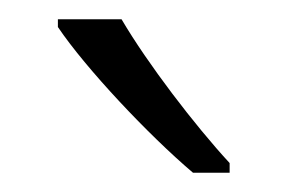

<svg xmlns="http://www.w3.org/2000/svg" viewBox="-20 -785 298 199"><path d="M106 -765H40V-757C69 -714 134 -645 180 -606H218V-616C182 -655 133 -719 106 -765Z"/></svg>

Font: Noto Sans Gujarati SemiCondensed Light
Style: Regular
Weight: 300
Width: 4
Designer: Jelle Bosma - Monotype Design Team, Universal Thirst
Foundry: Monotype Imaging Inc.
Version: Version 2.106